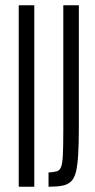

<svg xmlns="http://www.w3.org/2000/svg" viewBox="-20 -708 360 728"><path d="M51 0V-688H110V0ZM164 0V-54Q184 -55 195.5 -58.5Q207 -62 212 -76Q217 -90 218.5 -122.5Q220 -155 220 -213V-688H279V-229Q279 -164 276.5 -122.5Q274 -81 268 -56.5Q262 -32 249.5 -20Q237 -8 216.5 -4Q196 0 164 0Z"/></svg>

Font: Saira UltraCondensed
Style: Regular
Weight: 400
Width: 1
Designer: Hector Gatti with collaboration of the Omnibus-Type team
Foundry: Omnibus-Type
Version: Version 1.101